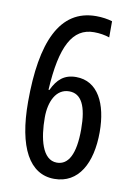

<svg xmlns="http://www.w3.org/2000/svg" viewBox="-84 -777 579 841"><g transform="rotate(10 205.5 -357.0)"><path d="M217 10C325 10 378 -88 378 -226C378 -352 332 -446 235 -446C182 -446 152 -419 129 -370H125C136 -566 183 -653 278 -653C303 -653 327 -649 347 -642V-714C327 -720 302 -724 275 -724C113 -724 46 -568 46 -303C46 -100 107 10 217 10ZM216 -62C151 -62 130 -155 130 -248C130 -319 158 -379 216 -379C270 -379 296 -328 296 -224C296 -113 267 -62 216 -62Z"/></g></svg>

Font: Noto Sans Devanagari UI ExtraCondensed
Style: Regular
Weight: 400
Width: 2
Designer: Jelle Bosma - Monotype Design Team
Foundry: Monotype Imaging Inc.
Version: Version 2.003